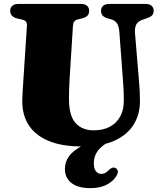

<svg xmlns="http://www.w3.org/2000/svg" viewBox="-20 -720 808 970"><path d="M518 -30 531.5 -5Q491 18 472.5 44Q454 70 454 105Q454 132.5 464.8 145.5Q475.5 158.5 491.5 158.5Q503.5 158.5 513.5 152.5Q523.5 146.5 532.5 137Q539.5 130.5 545.8 127.8Q552 125 560 127.5Q568.5 129.5 573.5 139.2Q578.5 149 570.5 164.5Q557 192 522.2 211.2Q487.5 230.5 437 230.5Q374 230.5 341 204.5Q308 178.5 308 133Q308 98 328.5 69.5Q349 41 395.2 16.5Q441.5 -8 518 -30ZM601.5 -310 583 -558.5Q581 -586.5 571.2 -601.8Q561.5 -617 541 -622.5L526.5 -626.5Q507 -632 498.8 -641Q490.5 -650 490.5 -665.5Q490.5 -681 501 -690.5Q511.5 -700 530.5 -700H716Q735.5 -700 746 -690.5Q756.5 -681 756.5 -665.5Q756.5 -650 747.5 -641.5Q738.5 -633 720 -627L706 -622.5Q677.5 -613.5 668.8 -597Q660 -580.5 662 -553L682 -312.5Q684.5 -286 685.8 -260.5Q687 -235 687 -207.5Q687 -143 655.8 -91.5Q624.5 -40 560 -10Q495.5 20 394.5 20Q293.5 20 226.5 -7.8Q159.5 -35.5 126 -86.5Q92.5 -137.5 92.5 -207Q92.5 -215.5 93 -228.2Q93.5 -241 94.8 -263.5Q96 -286 98.5 -322.5L116 -588.5Q117 -603 111.2 -610.5Q105.5 -618 87.5 -622L68 -626.5Q31.5 -635 31.5 -665.5Q31.5 -681 42 -690.5Q52.5 -700 72 -700H390Q409.5 -700 420 -690.5Q430.5 -681 430.5 -665.5Q430.5 -650 421.8 -640.8Q413 -631.5 394 -627L373.5 -622Q361 -619 355.2 -611.2Q349.5 -603.5 348.5 -589L331.5 -319.5Q329.5 -289 329 -263.2Q328.5 -237.5 328.5 -220Q328.5 -135.5 361.8 -98.5Q395 -61.5 453.5 -61.5Q500.5 -61.5 534.5 -79.5Q568.5 -97.5 587 -130.8Q605.5 -164 605.5 -210Q605.5 -245.5 604.2 -267.8Q603 -290 601.5 -310Z"/></svg>

Font: Fraunces
Style: Regular
Weight: 900
Version: Version 1.000;[b76b70a41]